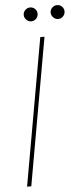

<svg xmlns="http://www.w3.org/2000/svg" viewBox="-58 -876 398 909"><g transform="rotate(-5 141.0 -422.0)"><path d="M33 0 157 -700H177L53 0ZM121 -778Q108 -778 98 -788Q88 -798 88 -811Q88 -825 98 -834.5Q108 -844 121 -844Q135 -844 144.5 -834.5Q154 -825 154 -811Q154 -798 144.5 -788Q135 -778 121 -778ZM249 -778Q236 -778 226 -788Q216 -798 216 -811Q216 -825 226 -834.5Q236 -844 249 -844Q263 -844 272.5 -834.5Q282 -825 282 -811Q282 -798 272.5 -788Q263 -778 249 -778Z"/></g></svg>

Font: DM Sans 11pt Thin
Style: Italic
Weight: 250
Italic angle: -10°
Version: Version 4.004;gftools[0.9.30]